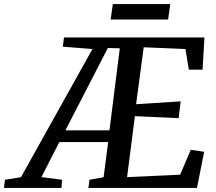

<svg xmlns="http://www.w3.org/2000/svg" viewBox="-108 -928 1067 948"><path d="M-88.5 0 -83.5 -40.5 -4.5 -53 348.5 -686 202 -697.5 208 -743H901.5L892 -584H824.5L807.5 -686L601.5 -694.5L564 -413.5L784 -427.5L774 -344.5L558 -354.5L519.5 -53.5L781.5 -65.5L834 -188.5L900 -178.5L864.5 0H328.5L334 -40.5L403.5 -53L426 -226.5H185L96.5 -53.5L198.5 -40.5L195.5 0ZM215 -284.5H432.5L483.5 -689.5L424.5 -691ZM449 -908H732.5L722 -831.5H438.5Z"/></svg>

Font: Merriweather 24pt Medium
Style: Italic
Weight: 500
Italic angle: -7.8°
Version: Version 2.101